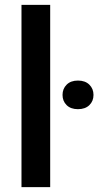

<svg xmlns="http://www.w3.org/2000/svg" viewBox="-20 -770 405 790"><path d="M186.5 -750V0H68.4V-750ZM237.3 -379.4Q237.3 -404.8 254.2 -421.6Q271 -438.5 300.8 -438.5Q330.6 -438.5 347.7 -421.6Q364.7 -404.8 364.7 -379.4Q364.7 -354 347.7 -337.4Q330.6 -320.8 300.8 -320.8Q271 -320.8 254.2 -337.4Q237.3 -354 237.3 -379.4Z"/></svg>

Font: Vazirmatn FD Medium
Style: Regular
Weight: 500
Designer: Saber Rastikerdar
Foundry: Saber Rastikerdar
Version: Version 33.003